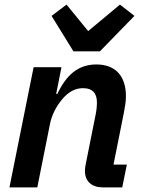

<svg xmlns="http://www.w3.org/2000/svg" viewBox="-20 -814 620 834"><path d="M414 -591 564 -745 501 -794 363 -679 269 -794 204 -745 299 -591ZM142 0 197 -275C205 -316 226 -355 252 -385C276 -413 305 -431 340 -431C384 -431 401 -407 401 -369C401 -351 399 -333 395 -314L352 -99C350 -90 349 -81 349 -71C349 -26 379 0 427 0H511L531 -99H473L518 -324C523 -351 527 -373 527 -396C527 -483 482 -534 399 -534C319 -534 268 -488 229 -406H224L247 -522H126L21 0Z"/></svg>

Font: Braiins Sans SemiBold
Style: Italic
Weight: 600
Italic angle: -11.31°
Designer: Mike Abbink, Paul van der Laan, Pieter van Rosmalen, Jiri Chlebus, Lubos Buracinsky
Foundry: Bold Monday, Sudetype
Version: Version 1.000;hotconv 1.0.109;makeotfexe 2.5.65596